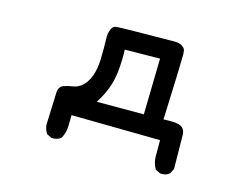

<svg xmlns="http://www.w3.org/2000/svg" viewBox="-87 -617 1175 905"><g transform="rotate(15 500.0 -165.0)"><path d="M706.1 -105.5Q722.7 -106.4 735.4 -106.4Q774.4 -106.4 790 -98.6Q810.5 -87.9 812.5 -61.5L814.5 107.4L802.7 130.9Q793 139.6 783.7 142.1Q774.4 144.5 768.6 144.5Q762.7 144.5 756.8 144.5L732.4 132.8Q715.8 103.5 715.8 72.3Q715.8 68.4 715.8 64.5V-6.8L282.2 -12.7Q282.2 14.6 281.2 43.9Q280.3 73.2 264.6 102.5Q253.9 110.4 244.6 112.8Q235.4 115.2 229.5 115.2Q223.6 115.2 217.8 115.2L194.3 103.5Q181.6 83 179.7 62.5Q179.7 62.5 185.5 -92.8Q185.5 -126 210 -134.8Q228.5 -141.6 253.9 -145.5Q280.3 -149.4 300.8 -168.9Q342.8 -210.9 346.7 -297.9Q347.7 -321.3 347.7 -350.6Q347.7 -379.9 346.7 -415Q346.7 -428.7 351.6 -441.4Q358.4 -465.8 375 -468.8Q387.7 -470.7 478 -471.7Q568.4 -472.7 663.1 -473.6Q693.4 -472.7 706.1 -459Q715.8 -450.2 715.8 -436.5Q716.8 -432.6 716.8 -426.8Q716.8 -375 706.1 -105.5ZM444.3 -376Q445.3 -365.2 445.3 -358.9Q445.3 -352.5 445.3 -345.7Q445.3 -325.2 443.4 -293Q439.5 -224.6 416 -170.9Q403.3 -139.6 380.9 -104.5H610.4L616.2 -377.9Z"/></g></svg>

Font: JasonHandwriting2
Style: SemiBold
Weight: 600
Version: Version 1.04.7